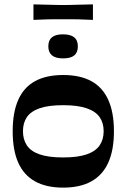

<svg xmlns="http://www.w3.org/2000/svg" viewBox="-20 -847 579 878"><path d="M269 11Q192 11 140.5 -17.5Q89 -46 63.5 -103Q38 -160 38 -247Q38 -333 63.5 -390.5Q89 -448 140.5 -476Q192 -504 269 -504Q346 -504 397.5 -476Q449 -448 475 -390.5Q501 -333 501 -247Q501 -160 475 -103Q449 -46 397.5 -17.5Q346 11 269 11ZM269 -127Q335 -127 376 -141Q417 -155 435.5 -182Q454 -209 454 -247Q454 -285 435.5 -311.5Q417 -338 376 -352Q335 -366 269 -366Q202 -366 161.5 -352Q121 -338 103 -311.5Q85 -285 85 -247Q85 -209 103 -182Q121 -155 161.5 -141Q202 -127 269 -127ZM268 -580Q201 -580 201 -635Q201 -663 217.5 -676.5Q234 -690 268 -690Q302 -690 319 -676.5Q336 -663 336 -635Q336 -607 319.5 -593.5Q303 -580 268 -580ZM133 -756V-827Q175 -826 197.5 -825.5Q220 -825 235 -824.5Q250 -824 268 -824Q287 -824 302 -824.5Q317 -825 340 -825.5Q363 -826 405 -827V-756Q363 -758 340 -758.5Q317 -759 302 -759Q287 -759 268 -759Q250 -759 235 -759Q220 -759 197.5 -758.5Q175 -758 133 -756Z"/></svg>

Font: Ojuju
Style: Bold
Weight: 700
Designer: Chisaokwu Joboson, Mirko Velimirovic
Foundry: Udi Foundry
Version: Version 1.000